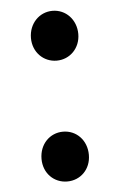

<svg xmlns="http://www.w3.org/2000/svg" viewBox="-45 -576 389 622"><g transform="rotate(-5 149.0 -264.5)"><path d="M149 -380C192 -380 226 -414 226 -460C226 -507 192 -542 149 -542C106 -542 72 -507 72 -460C72 -414 106 -380 149 -380ZM149 13C192 13 226 -20 226 -67C226 -115 192 -149 149 -149C106 -149 72 -115 72 -67C72 -20 106 13 149 13Z"/></g></svg>

Font: Noto Sans HK Medium
Style: Regular
Weight: 500
Designer: Ryoko NISHIZUKA 西塚涼子 (kana, bopomofo & ideographs); Paul D. Hunt (Latin, Greek & Cyrillic); Sandoll Communications 산돌커뮤니
Foundry: Adobe
Version: Version 2.002;hotconv 1.0.116;makeotfexe 2.5.65601